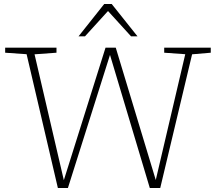

<svg xmlns="http://www.w3.org/2000/svg" viewBox="-20 -947 1094 967"><path d="M734.5 0 534 -670.5 322 0H271.5L114 -674L6 -681.5V-707H264.5V-681.5L154 -673.5L301.5 -39.5L511.5 -707H563L764.5 -40.5L913 -674L807 -681.5V-707H1041.5V-681.5L947.5 -673.5L787 0ZM640 -764 524 -891.5 408 -764H375.5L505 -927H542.5L672.5 -764Z"/></svg>

Font: Newsreader 6pt ExtraLight
Style: Regular
Weight: 275
Designer: Hugues Gentile
Foundry: Production Type
Version: Version 1.003; ttfautohint (v1.8.3)